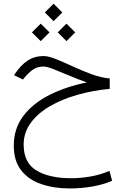

<svg xmlns="http://www.w3.org/2000/svg" viewBox="-20 -705 694 1062"><path d="M276.4 -684.6 324.7 -636.2 276.4 -587.9 228 -636.2ZM347.7 -574.2 396 -525.9 347.7 -477.5 299.3 -525.9ZM205.1 -574.2 253.9 -525.9 205.1 -477.5 156.7 -525.9ZM586.9 -271V-213.4Q494.6 -205.1 409.2 -180.9Q323.7 -156.7 256.3 -117.7Q189 -78.6 149.9 -25.1Q110.8 28.3 110.8 95.2Q110.8 195.3 181.6 238Q252.4 280.8 374 280.8Q426.3 280.8 481.7 271Q537.1 261.2 585.4 240.2L600.1 294.9Q552.2 315.9 490.7 326.7Q429.2 337.4 366.7 337.4Q278.3 337.4 208 313.2Q137.7 289.1 96.9 236.8Q56.2 184.6 56.2 100.1Q56.2 6.3 109.1 -63.7Q162.1 -133.8 253.7 -179.9Q345.2 -226.1 460.9 -249Q410.2 -266.6 362.1 -287.1Q314 -307.6 276.6 -322.3Q239.3 -336.9 220.7 -336.9Q186 -336.9 161.4 -319.3Q136.7 -301.8 115.7 -275.9L106.9 -265.1L57.6 -289.1L63.5 -297.9Q95.2 -345.2 133.3 -370.1Q171.4 -395 221.2 -395Q248 -395 290.8 -377.7Q333.5 -360.4 384.3 -336.9Q435.1 -313.5 487.5 -294.2Q540 -274.9 586.9 -271Z"/></svg>

Font: Vazirmatn UI ExtraLight
Style: Regular
Weight: 200
Designer: Saber Rastikerdar
Foundry: Saber Rastikerdar
Version: Version 33.003